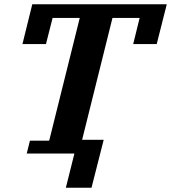

<svg xmlns="http://www.w3.org/2000/svg" viewBox="-20 -718 800 898"><path d="M120 -60H210L353 -634H226L195 -512H85L131 -698H760L713 -512H603L633 -634H506L364 -64H465L408 160H288L328 0H105Z"/></svg>

Font: IBM Plex Serif
Style: Bold Italic
Weight: 700
Italic angle: -14°
Designer: Mike Abbink, Paul van der Laan, Pieter van Rosmalen
Foundry: Bold Monday
Version: Version 3.001